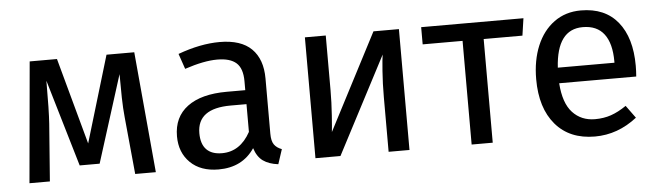

<svg xmlns="http://www.w3.org/2000/svg" viewBox="-40 -681 2860 834"><g transform="rotate(-5 1389.5 -263.5)"><path d="M611 0H521L497 -249Q493 -288 492 -335.5Q491 -383 491 -438L371 -58H284L172 -437Q172 -305 168 -250L149 0H60L107 -527H226L329 -150L442 -527H563Z M1165 -52 1144 12Q1103 7 1078 -11Q1053 -29 1041 -67Q988 12 884 12Q806 12 761 -32Q716 -76 716 -147Q716 -231 776.5 -276Q837 -321 948 -321H1029V-360Q1029 -416 1002 -440Q975 -464 919 -464Q861 -464 777 -436L754 -503Q852 -539 936 -539Q1029 -539 1075 -493.5Q1121 -448 1121 -364V-123Q1121 -91 1132 -75.5Q1143 -60 1165 -52ZM1029 -139V-260H960Q814 -260 814 -152Q814 -105 837 -81Q860 -57 905 -57Q984 -57 1029 -139Z M1717 0H1626V-238Q1626 -298 1630 -352Q1634 -406 1637 -423L1416 0H1307V-527H1398V-289Q1398 -236 1394 -179.5Q1390 -123 1388 -107L1606 -527H1717Z M2249 -452H2080V0H1988V-452H1814V-527H2260Z M2726 -232H2390Q2396 -145 2434 -104Q2472 -63 2532 -63Q2570 -63 2602 -74Q2634 -85 2669 -109L2709 -54Q2625 12 2525 12Q2415 12 2353.5 -60Q2292 -132 2292 -258Q2292 -340 2318.5 -403.5Q2345 -467 2394.5 -503Q2444 -539 2511 -539Q2616 -539 2672 -470Q2728 -401 2728 -279Q2728 -256 2726 -232ZM2637 -306Q2637 -384 2606 -425Q2575 -466 2513 -466Q2400 -466 2390 -300H2637Z"/></g></svg>

Font: FiraGOUPP
Style: Medium
Weight: 400
Designer: bBox Type
Foundry: bBox Type GmbH
Version: Version 1.001